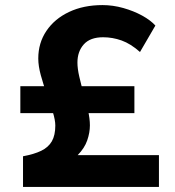

<svg xmlns="http://www.w3.org/2000/svg" viewBox="-20 -735 688 755"><path d="M70.5 0V-120.5Q114 -128.5 142 -142Q170 -155.5 183.8 -179.2Q197.5 -203 197.5 -241.5Q197.5 -262.5 187.5 -295Q177.5 -327.5 164 -365Q150.5 -402.5 140.5 -439Q130.5 -475.5 130.5 -505Q130.5 -566 162.5 -613.5Q194.5 -661 251.5 -688Q308.5 -715 383 -715Q424 -715 464.8 -703.5Q505.5 -692 538.8 -673.8Q572 -655.5 591 -634.5L530.5 -530.5Q494 -563 458.2 -575.8Q422.5 -588.5 385.5 -588.5Q334.5 -588.5 309.5 -560.5Q284.5 -532.5 284.5 -489Q284.5 -465 291.8 -433.5Q299 -402 308.8 -367.8Q318.5 -333.5 326 -301Q333.5 -268.5 333.5 -242Q333.5 -213.5 323 -183Q312.5 -152.5 285.5 -125H605V0ZM60 -290V-396H508.5V-290Z"/></svg>

Font: Geologica Roman
Style: Bold
Weight: 700
Designer: Sindre Bremnes, Frode Helland
Foundry: Monokrom Skriftforlag AS
Version: Version 1.010;gftools[0.9.28]